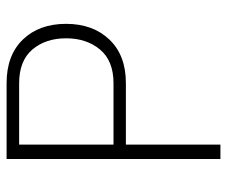

<svg xmlns="http://www.w3.org/2000/svg" viewBox="-74 -624 698 591"><g transform="rotate(-90 275.5 -329.0)"><path d="M125.5 0H81.1V-658.2H314.5Q400.4 -658.2 448.7 -608.2Q497.1 -558.1 497.1 -475.1Q497.1 -392.6 448.7 -341.8Q400.4 -291 314.5 -291H125.5ZM125.5 -619.6V-329.1H314Q383.3 -329.1 418 -370.6Q452.6 -412.1 452.6 -475.1Q452.6 -538.1 418 -578.9Q383.3 -619.6 314 -619.6Z"/></g></svg>

Font: Estedad-FD ExtraLight
Style: Regular
Weight: 200
Designer: Amin Abedi
Version: Version 7.3